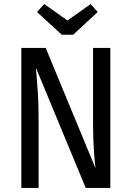

<svg xmlns="http://www.w3.org/2000/svg" viewBox="-20 -925 648 945"><path d="M523 0H402L157 -591Q163 -519 166.5 -466.5Q170 -414 170 -332V0H85V-689H205L450 -97Q446 -125 442 -188.5Q438 -252 438 -313V-689H523ZM461 -866 340 -754H284L162 -866L198 -905L312 -824L426 -905Z"/></svg>

Font: Fira Sans Condensed
Style: Regular
Weight: 400
Width: 3
Designer: bBox Type GmbH & Carrois Corporate GbR & Edenspiekermann AG
Foundry: bBox Type GmbH & Carrois Corporate GbR & Edenspiekermann AG
Version: Version 4.301